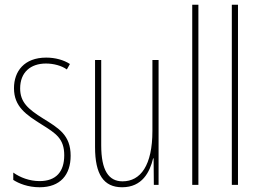

<svg xmlns="http://www.w3.org/2000/svg" viewBox="-20 -780 1094 810"><path d="M278 -123C278 -210 228 -239 162 -280C98 -320 65 -349 65 -407C65 -475 109 -512 174 -512C206 -512 240 -503 262 -487L275 -510C249 -527 213 -537 175 -537C82 -537 39 -479 39 -408C39 -330 90 -296 157 -254C216 -217 251 -195 251 -125C251 -56 217 -16 147 -16C105 -16 65 -31 36 -52V-21C59 -6 98 10 147 10C235 10 278 -43 278 -123Z M649 -527H623V-228C623 -82 573 -15 497 -15C439 -15 407 -60 407 -167V-527H381V-159C381 -45 417 10 495 10C580 10 612 -54 626 -112H628L629 0H649Z M817 0V-760H791V0Z M984 0V-760H958V0Z"/></svg>

Font: Noto Sans Tamil ExtraCondensed Thin
Style: Regular
Weight: 100
Width: 2
Designer: Jelle Bosma - Monotype Design Team
Foundry: Monotype Imaging Inc.
Version: Version 2.004